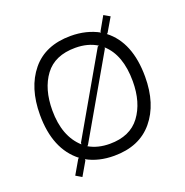

<svg xmlns="http://www.w3.org/2000/svg" viewBox="-132 -803 943 978"><g transform="rotate(-20 340.0 -313.5)"><path d="M451 -542 458 -544Q409 -575 340 -575Q229 -575 175.5 -503Q122 -431 122 -315Q122 -174 202 -102L203 -111ZM558 -315Q558 -458 482 -526L481 -519L232 -87L227 -83Q275 -55 340 -55Q450 -55 504 -127.5Q558 -200 558 -315ZM625 -315Q625 -168 551 -79Q477 10 340 10Q256 10 193 -25V-18L150 56L118 37L162 -39L167 -42Q55 -129 55 -315Q55 -462 128 -551Q201 -640 339 -640Q424 -640 491 -603L490 -609L532 -683L565 -664L521 -589L516 -586Q625 -502 625 -315Z"/></g></svg>

Font: Sinkin Sans 300 Light
Style: Regular
Weight: 300
Designer: Keith Bates
Foundry: K-Type
Version: Sinkin Sans (version 1.0)  by Keith Bates   •   © 2014   www